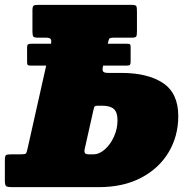

<svg xmlns="http://www.w3.org/2000/svg" viewBox="-51 -770 774 790"><path d="M34.5 -135Q52 -135 55.5 -138.5Q59 -142 62.5 -159L139 -500H76.5Q65.5 -500 63 -502.8Q60.5 -505.5 60.5 -515V-576Q60.5 -584.5 64.2 -587.2Q68 -590 77.5 -590H159Q161.5 -605 157 -610Q152.5 -615 138.5 -615H105.5Q90 -615 86.2 -619.5Q82.5 -624 82.5 -640V-727Q82.5 -743 87 -746.5Q91.5 -750 106.5 -750H489.5Q507 -750 509.8 -744.8Q512.5 -739.5 512.5 -722V-640Q512.5 -624.5 509.5 -619.8Q506.5 -615 490.5 -615H418.5Q401.5 -615 398.8 -611Q396 -607 392.5 -591V-590H471Q481.5 -590 484 -587.5Q486.5 -585 486.5 -576V-516.5Q486.5 -507.5 484 -503.8Q481.5 -500 469.5 -500H373.5L372.5 -496Q369 -480.5 373.8 -475.2Q378.5 -470 394.5 -470H447.5Q557 -470 619.8 -428.2Q682.5 -386.5 682.5 -292.5Q682.5 -210 643 -143.8Q603.5 -77.5 530.2 -38.8Q457 0 355 0H-3Q-20 0 -25.5 -4Q-31 -8 -31 -26V-111Q-31 -128.5 -26.2 -131.8Q-21.5 -135 -4 -135ZM353.5 -335Q339.5 -335 337.5 -330.8Q335.5 -326.5 332.5 -313L297.5 -157Q295 -144.5 298.8 -139.8Q302.5 -135 315.5 -135H332.5Q358 -135 381 -155.8Q404 -176.5 418.2 -208.5Q432.5 -240.5 432.5 -275Q432.5 -308 417.5 -321.5Q402.5 -335 370 -335Z"/></svg>

Font: Besley* Narrow Fatface
Style: Italic
Weight: 900
Width: 4
Italic angle: -13°
Designer: Owen Earl
Foundry: indestructible type*
Version: Version 3.000; ttfautohint (v1.8.3)